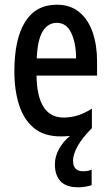

<svg xmlns="http://www.w3.org/2000/svg" viewBox="-20 -569 470 815"><path d="M290 113Q290 158 333 158Q353 158 369 151V217Q357 221 342 223.5Q327 226 312 226Q261 226 237 200.5Q213 175 213 129Q213 95 230.5 63.5Q248 32 277 8Q258 10 238 10Q167 10 124 -25.5Q81 -61 61 -123.5Q41 -186 41 -266Q41 -403 86.5 -476Q132 -549 221 -549Q278 -549 316 -518Q354 -487 373 -432.5Q392 -378 392 -309V-248H135Q138 -70 250 -70Q280 -70 309.5 -79Q339 -88 370 -108V-25Q330 15 310 50.5Q290 86 290 113ZM221 -472Q183 -472 161 -435.5Q139 -399 136 -321H303Q303 -384 283 -428Q263 -472 221 -472Z"/></svg>

Font: Noto Sans Ethiopic ExtraCondensed Medium
Style: Regular
Weight: 500
Width: 2
Designer: Monotype Design Team
Foundry: Monotype Imaging Inc.
Version: Version 2.102; ttfautohint (v1.8.4.7-5d5b)